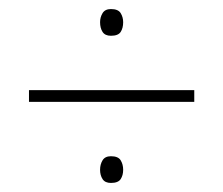

<svg xmlns="http://www.w3.org/2000/svg" viewBox="-20 -534 493 424"><path d="M225 -455Q212 -455 206.5 -463.5Q201 -472 201 -485Q201 -496 206.5 -505Q212 -514 225 -514Q241 -514 246.5 -505Q252 -496 252 -485Q252 -472 246.5 -463.5Q241 -455 225 -455ZM44 -335H409V-309H44ZM225 -130Q212 -130 206.5 -138.5Q201 -147 201 -159Q201 -171 206.5 -180Q212 -189 225 -189Q241 -189 246.5 -180Q252 -171 252 -159Q252 -147 246.5 -138.5Q241 -130 225 -130Z"/></svg>

Font: Noto Sans Gurmukhi UI Condensed Thin
Style: Regular
Weight: 100
Width: 3
Designer: Jelle Bosma - Monotype Design Team
Foundry: Monotype Imaging Inc.
Version: Version 2.004; ttfautohint (v1.8.4.7-5d5b)